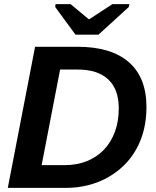

<svg xmlns="http://www.w3.org/2000/svg" viewBox="-20 -916 762 936"><path d="M358 -688Q522 -688 608 -613Q694 -538 694 -394Q694 -278 645 -190Q621 -146 585.5 -111Q550 -76 505.5 -51Q461 -26 409 -13Q357 0 300 0H18L151 -688ZM183 -111H295Q355 -111 403.5 -130.5Q452 -150 486.5 -186Q521 -222 540 -273Q559 -324 559 -388Q559 -481 507.5 -529Q456 -577 359 -577H273ZM460 -747H348L249 -882L251 -896H324L413 -822H415L528 -896H611L608 -882Z"/></svg>

Font: Libra Sans Modern
Style: Bold Italic
Weight: 700
Italic angle: -12°
Foundry: Stefan Peev, Context Ltd
Version: Version 1.000